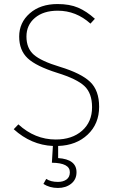

<svg xmlns="http://www.w3.org/2000/svg" viewBox="-20 -713 575 951"><path d="M471 -184Q471 -100 414.5 -46.5Q358 7 268 10V70Q359 76 359 140Q359 176 332.5 197Q306 218 267 218Q226 218 195 198L209 173Q231 188 267 188Q293 188 309.5 176Q326 164 326 140Q326 94 237 93L242 10Q134 5 48 -73L71 -97Q153 -22 256 -22Q337 -22 386.5 -65.5Q436 -109 436 -182Q436 -251 398.5 -286.5Q361 -322 264 -352Q159 -385 117 -424.5Q75 -464 75 -532Q75 -601 127.5 -647Q180 -693 265 -693Q325 -693 367 -675Q409 -657 450 -620L428 -596Q357 -660 266 -660Q195 -660 153 -624.5Q111 -589 111 -532Q111 -474 147.5 -442Q184 -410 277 -382Q382 -350 426.5 -307.5Q471 -265 471 -184Z"/></svg>

Font: Fira Sans UltraLight
Style: Regular
Weight: 200
Designer: Carrois Corporate & Edenspiekermann AG
Foundry: Carrois Corporate GbR & Edenspiekermann AG
Version: Version 4.106;PS 004.106;hotconv 1.0.70;makeotf.lib2.5.58329